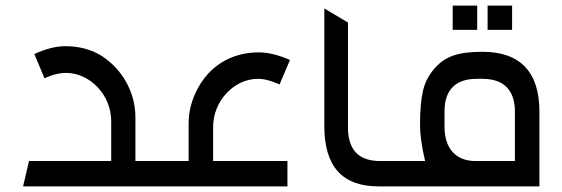

<svg xmlns="http://www.w3.org/2000/svg" viewBox="-20 -662 1996 682"><path d="M62 0H544V-90H461V-245C461 -334 415 -415 342 -463C305 -486 262 -498 212 -498C180 -498 143 -489 102 -470L138 -384C166 -397 192 -403 215 -403C299 -403 375 -325 375 -232V-90H83Z M514 0H1001V-90H737V-211C737 -304 812 -382 896 -382C919 -382 945 -375 973 -362L1010 -449C969 -467 932 -476 899 -476C799 -476 724 -425 683 -349C662 -310 650 -269 650 -224V-90H514Z M1324 0H1364V-90H1330C1257 -90 1219 -127 1216 -201V-582L1132 -632V-214C1132 -71 1196 0 1324 0Z M1334 0H1896V-266C1896 -407 1827 -478 1694 -478C1611 -478 1561 -464 1521 -416C1501 -392 1488 -366 1482 -337C1475 -306 1472 -266 1472 -217C1472 -184 1478 -141 1490 -90H1334ZM1559 -211V-267C1559 -344 1600 -382 1673 -382H1694C1771 -382 1809 -340 1809 -266V-90H1669C1600 -90 1559 -134 1559 -211ZM1588 -556H1675V-642H1588ZM1712 -556H1799V-642H1712Z"/></svg>

Font: All Genders v4 Light
Style: Regular
Weight: 300
Designer: Rassam Alawdi
Foundry: Rassam Art
Version: Version 3.100;FEAKit 1.0